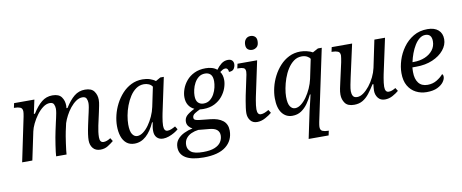

<svg xmlns="http://www.w3.org/2000/svg" viewBox="-80 -1123 4147 1724"><g transform="rotate(-10 1993.5 -260.5)"><path d="M757 10Q713 10 689.5 -18.5Q666 -47 666 -90Q666 -136 685 -225L702 -303Q705 -317 710 -338Q715 -359 719 -382Q723 -405 723 -422Q723 -442 714.5 -461.5Q706 -481 677 -481Q648 -481 619.5 -461.5Q591 -442 566 -411Q541 -380 522.5 -344.5Q504 -309 494 -278L478 -206Q475 -192 470 -163Q465 -134 460.5 -100.5Q456 -67 452.5 -39Q449 -11 449 0H354Q354 -12 357.5 -39.5Q361 -67 366 -101.5Q371 -136 377 -169Q383 -202 388 -225L405 -303Q408 -317 413 -338Q418 -359 422 -382Q426 -405 426 -422Q426 -442 417.5 -461.5Q409 -481 380 -481Q349 -481 318 -458Q287 -435 260.5 -399Q234 -363 215.5 -324.5Q197 -286 191 -256L137 0H44L128 -402Q131 -416 132.5 -429.5Q134 -443 134 -447Q134 -477 113.5 -485.5Q93 -494 64 -494H56L65 -536H250L223 -410H233Q274 -476 316.5 -510.5Q359 -545 415 -545Q474 -545 498 -511.5Q522 -478 522 -434Q522 -428 521.5 -422Q521 -416 520 -410H530Q571 -476 613.5 -510.5Q656 -545 712 -545Q771 -545 795 -511.5Q819 -478 819 -434Q819 -409 812.5 -379.5Q806 -350 801 -324L775 -206Q769 -178 765.5 -151Q762 -124 762 -101Q762 -53 797 -53Q826 -53 861 -76L879 -47Q855 -27 825.5 -8.5Q796 10 757 10Z M1068 10Q1024 10 995 -14Q966 -38 952.5 -79.5Q939 -121 939 -173Q939 -220 951.5 -271.5Q964 -323 989 -371.5Q1014 -420 1050 -459.5Q1086 -499 1133 -522.5Q1180 -546 1237 -546Q1273 -546 1303.5 -536Q1334 -526 1354 -510L1398 -535H1430L1362 -215Q1360 -204 1356 -183Q1352 -162 1349.5 -140Q1347 -118 1347 -104Q1347 -53 1380 -53Q1397 -53 1415 -60.5Q1433 -68 1452 -79L1470 -50Q1456 -37 1432 -23Q1408 -9 1381 0.5Q1354 10 1329 10Q1293 10 1272 -12Q1251 -34 1251 -73Q1251 -93 1253.5 -109.5Q1256 -126 1261 -151H1255Q1221 -74 1174 -32Q1127 10 1068 10ZM1104 -53Q1130 -53 1157.5 -73Q1185 -93 1209.5 -127Q1234 -161 1253 -203Q1272 -245 1281 -288L1318 -465Q1307 -483 1286 -492Q1265 -501 1242 -501Q1202 -501 1170 -478.5Q1138 -456 1114 -419Q1090 -382 1073.5 -338Q1057 -294 1049 -249.5Q1041 -205 1041 -169Q1041 -107 1059 -80Q1077 -53 1104 -53Z M1658 240Q1549 240 1494.5 206.5Q1440 173 1440 110Q1440 68 1463.5 39Q1487 10 1524.5 -8Q1562 -26 1603 -34Q1584 -43 1569.5 -61Q1555 -79 1555 -103Q1555 -135 1576 -156.5Q1597 -178 1650 -205Q1617 -220 1598.5 -250Q1580 -280 1580 -323Q1580 -358 1594 -397Q1608 -436 1636.5 -470Q1665 -504 1709 -525Q1753 -546 1812 -546Q1842 -546 1868.5 -538.5Q1895 -531 1915 -514Q1935 -543 1962 -564Q1989 -585 2023 -585Q2048 -585 2060.5 -572Q2073 -559 2073 -539Q2073 -517 2060.5 -497Q2048 -477 2014 -477Q2014 -492 2007 -502.5Q2000 -513 1986 -513Q1972 -513 1960 -505.5Q1948 -498 1937 -490Q1959 -459 1959 -413Q1959 -379 1945.5 -340.5Q1932 -302 1904 -267.5Q1876 -233 1832.5 -211Q1789 -189 1730 -189Q1722 -189 1714 -189.5Q1706 -190 1698 -191Q1676 -181 1651.5 -166Q1627 -151 1627 -128Q1627 -112 1641.5 -106Q1656 -100 1678 -98L1774 -88Q1848 -81 1888.5 -49Q1929 -17 1929 43Q1929 133 1861 186.5Q1793 240 1658 240ZM1741 -237Q1775 -237 1799 -255.5Q1823 -274 1838.5 -302.5Q1854 -331 1861 -362Q1868 -393 1868 -418Q1868 -461 1849.5 -480.5Q1831 -500 1799 -500Q1765 -500 1741 -481.5Q1717 -463 1701.5 -434.5Q1686 -406 1679 -375Q1672 -344 1672 -319Q1672 -276 1691 -256.5Q1710 -237 1741 -237ZM1662 191Q1728 191 1767.5 174.5Q1807 158 1824.5 130.5Q1842 103 1842 71Q1842 39 1820 20Q1798 1 1749 -3L1652 -12Q1618 -8 1588 5.5Q1558 19 1539.5 43.5Q1521 68 1521 104Q1521 142 1551.5 166.5Q1582 191 1662 191Z M2255 -636Q2230 -636 2214.5 -649.5Q2199 -663 2199 -691Q2199 -723 2215.5 -742Q2232 -761 2259 -761Q2283 -761 2299 -747.5Q2315 -734 2315 -706Q2315 -667 2296 -651.5Q2277 -636 2255 -636ZM2186 10Q2146 10 2124.5 -18Q2103 -46 2103 -85Q2103 -106 2107 -135Q2111 -164 2116 -193.5Q2121 -223 2125 -242L2164 -426Q2167 -441 2167 -452Q2167 -479 2150.5 -486.5Q2134 -494 2106 -494H2093L2102 -536H2281L2213 -215Q2211 -204 2207 -183Q2203 -162 2200.5 -140Q2198 -118 2198 -104Q2198 -53 2231 -53Q2248 -53 2266 -60.5Q2284 -68 2303 -79L2321 -50Q2299 -31 2261.5 -10.5Q2224 10 2186 10Z M2656 40Q2659 23 2665.5 -5Q2672 -33 2679.5 -63.5Q2687 -94 2692.5 -118Q2698 -142 2700 -151H2694Q2675 -110 2649 -73Q2623 -36 2588.5 -13Q2554 10 2507 10Q2449 10 2413.5 -36.5Q2378 -83 2378 -173Q2378 -220 2390.5 -271.5Q2403 -323 2428 -371.5Q2453 -420 2489 -459.5Q2525 -499 2572 -522.5Q2619 -546 2676 -546Q2703 -546 2735 -538.5Q2767 -531 2787 -519L2837 -546H2872L2734 106Q2731 120 2729.5 133Q2728 146 2728 151Q2728 181 2748.5 189.5Q2769 198 2797 198H2805L2796 240H2614ZM2543 -53Q2570 -53 2597.5 -74Q2625 -95 2649.5 -129.5Q2674 -164 2692.5 -205.5Q2711 -247 2720 -288L2757 -465Q2750 -479 2729.5 -490Q2709 -501 2681 -501Q2640 -501 2608 -477.5Q2576 -454 2551.5 -415.5Q2527 -377 2511.5 -332.5Q2496 -288 2488 -244.5Q2480 -201 2480 -168Q2480 -106 2498 -79.5Q2516 -53 2543 -53Z M3351 10Q3311 10 3289 -18Q3267 -46 3267 -85Q3267 -96 3268.5 -112Q3270 -128 3272 -144H3264Q3236 -99 3209 -64.5Q3182 -30 3149 -10.5Q3116 9 3071 9Q3012 9 2988 -24.5Q2964 -58 2964 -102Q2964 -127 2970 -157Q2976 -187 2982 -212L3021 -387Q3024 -401 3027 -422Q3030 -443 3030 -447Q3030 -477 3009.5 -485.5Q2989 -494 2960 -494H2952L2961 -536H3147L3081 -237Q3075 -210 3068 -174Q3061 -138 3061 -116Q3061 -91 3071 -73Q3081 -55 3110 -55Q3137 -55 3166 -75.5Q3195 -96 3222 -130Q3249 -164 3269 -205Q3289 -246 3298 -287L3350 -536H3447L3378 -215Q3376 -204 3372 -183Q3368 -162 3365.5 -140Q3363 -118 3363 -104Q3363 -53 3396 -53Q3413 -53 3427 -58.5Q3441 -64 3460 -75L3478 -46Q3456 -27 3422.5 -8.5Q3389 10 3351 10Z M3732 10Q3679 10 3634.5 -13Q3590 -36 3563.5 -81.5Q3537 -127 3537 -197Q3537 -253 3556 -313.5Q3575 -374 3613 -427Q3651 -480 3706.5 -513Q3762 -546 3835 -546Q3898 -546 3933 -515.5Q3968 -485 3968 -431Q3968 -379 3930.5 -333Q3893 -287 3827.5 -259Q3762 -231 3678 -231H3643Q3642 -220 3641.5 -209.5Q3641 -199 3641 -189Q3641 -125 3669 -89Q3697 -53 3751 -53Q3799 -53 3836.5 -76Q3874 -99 3895 -125Q3905 -118 3905 -100Q3905 -78 3886.5 -52.5Q3868 -27 3830 -8.5Q3792 10 3732 10ZM3662 -277Q3721 -277 3766.5 -296.5Q3812 -316 3838.5 -350.5Q3865 -385 3865 -431Q3865 -498 3807 -498Q3779 -498 3754 -478.5Q3729 -459 3709 -426.5Q3689 -394 3674.5 -355Q3660 -316 3652 -277Z"/></g></svg>

Font: NotoSerif-Italic
Style: Regular
Weight: 400
Italic angle: -12°
Designer: Monotype Design Team
Foundry: Monotype Imaging Inc.
Version: Version 2.007; ttfautohint (v1.8) -l 8 -r 50 -G 200 -x 14 -D